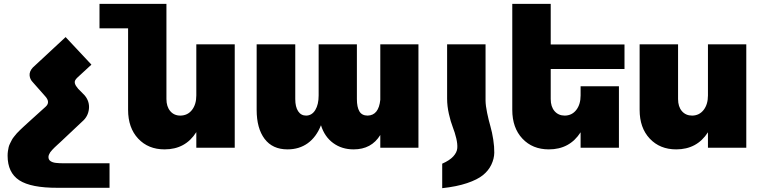

<svg xmlns="http://www.w3.org/2000/svg" viewBox="-20 -777 4011 1010"><path d="M556.2 82H320.8Q290 82 272.9 79.8Q255.9 77.6 245.4 70.3Q234.9 63 234.9 48.8Q234.9 43 237.8 36.1Q240.7 29.3 244.1 24.2Q247.6 19 255.1 11Q262.7 2.9 267.3 -1.5Q272 -5.9 282.2 -15.4Q292.5 -24.9 296.9 -28.8L413.1 -138.2Q443.4 -164.1 447.8 -203.9Q452.1 -243.7 424.8 -275.9L391.1 -310.1Q383.3 -319.8 379.9 -325Q376.5 -330.1 374 -338.1Q371.6 -346.2 375 -353.5Q378.4 -360.8 387.2 -369.1L460.9 -437L325.2 -582L152.8 -421.9Q134.3 -401.9 135.7 -380.9Q137.2 -359.9 152.8 -344.2L219.2 -269Q245.6 -238.8 220.2 -215.8L144 -147Q138.2 -141.6 123 -127.9Q107.9 -114.3 102.8 -109.4Q97.7 -104.5 85.2 -92.8Q72.8 -81.1 68.4 -75.7Q64 -70.3 54.9 -59.3Q45.9 -48.3 42.5 -41.3Q39.1 -34.2 33.4 -23.4Q27.8 -12.7 25.6 -3.2Q23.4 6.3 21.7 17.8Q20 29.3 20 42Q20 131.3 81.5 171.4Q143.1 211.4 283.2 210.9H556.2Z M1012.7 -543.9H1214.8V0H1012.7V-82Q955.6 8.8 845.7 8.8Q759.8 8.8 706.8 -47.9Q653.8 -104.5 653.8 -199.2V-627.9H503.4V-756.8H855.5V-255.9Q855.5 -216.3 875.5 -192.6Q895.5 -168.9 928.7 -168.9Q967.3 -169.4 990 -198.7Q1012.7 -228 1012.7 -274.9Z M1980.5 -543.9H2181.2V0H1980.5V-66.9Q1934.1 8.8 1840.3 8.8Q1777.8 8.8 1732.4 -24.7Q1687 -58.1 1668.5 -118.2Q1644 -56.2 1599.1 -23.7Q1554.2 8.8 1492.2 8.8Q1413.6 8.8 1371.8 -46.6Q1330.1 -102.1 1330.1 -199.2V-543.9H1533.2V-255.9Q1533.2 -214.8 1548.3 -191.9Q1563.5 -168.9 1590.3 -168.9Q1621.1 -169.4 1638.7 -198.5Q1656.2 -227.5 1656.2 -274.9V-543.9H1857.4V-255.9Q1857.4 -213.4 1870.6 -191.2Q1883.8 -168.9 1914.1 -168.9Q1972.2 -170.4 1980.5 -252Z M2306.2 84V212.9Q2382.8 204.6 2437 186.3Q2491.2 168 2520.5 144.3Q2549.8 120.6 2564.7 89.1Q2579.6 57.6 2580.1 26.4Q2580.6 -4.9 2574.7 -43Q2568.8 -81.1 2559.6 -113.3Q2550.3 -145.5 2542.5 -183.1Q2534.7 -220.7 2534.2 -247.1V-543.9H2332V-257.8Q2332 -219.2 2341.3 -178Q2350.6 -136.7 2361.8 -108.2Q2373 -79.6 2380.1 -49.6Q2387.2 -19.5 2385.5 2.4Q2383.8 24.4 2364.5 45.7Q2345.2 66.9 2306.2 84Z M3265.1 -414.1H2877V-255.9Q2877 -215.8 2897.2 -192.4Q2917.5 -168.9 2951.2 -168.9Q2988.8 -169.4 3011.5 -198.7Q3034.2 -228 3034.2 -274.9V-323.2H3235.8V0H3034.2V-81.1Q2976.6 8.8 2867.2 8.8Q2781.2 8.8 2728 -47.9Q2674.8 -104.5 2674.8 -199.2V-756.8H2877V-543H3265.1Z M3704.1 -543.9H3905.8V0H3704.1V-81.1Q3646.5 8.8 3537.1 8.8Q3451.2 8.8 3397.9 -47.9Q3344.7 -104.5 3344.7 -199.2V-543.9H3546.9V-255.9Q3546.9 -215.8 3567.1 -192.4Q3587.4 -168.9 3621.1 -168.9Q3658.7 -169.4 3681.4 -198.7Q3704.1 -228 3704.1 -274.9Z"/></svg>

Font: Montserrat arm ExtraBold
Style: Regular
Weight: 800
Designer: Julieta Ulanovsky
Foundry: Julieta Ulanovsky
Version: Version 6.000;PS 006.000;hotconv 1.0.88;makeotf.lib2.5.64775